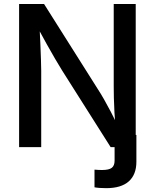

<svg xmlns="http://www.w3.org/2000/svg" viewBox="-20 -748 787 976"><path d="M460.4 204.1V114.3Q469.2 115.2 479.7 115.7Q490.2 116.2 498 116.2Q534.2 116.2 548.3 105Q562.5 93.8 562.5 68.8V-62H673.3V74.2Q673.3 139.6 634.5 174.1Q595.7 208.5 520 208.5Q502 208.5 486.1 207.3Q470.2 206.1 460.4 204.1ZM77.1 0V-727.5H204.1L478.5 -293Q491.7 -272.9 508.3 -243.9Q524.9 -214.8 543.7 -179Q562.5 -143.1 580.6 -102.5L567.4 -97.2Q564 -135.7 561.8 -175.8Q559.6 -215.8 558.8 -251Q558.1 -286.1 558.1 -309.1V-727.5H669.9V0H542.5L296.4 -388.7Q278.8 -417.5 260 -449.2Q241.2 -481 218 -522.9Q194.8 -564.9 163.1 -623L180.2 -627.9Q183.1 -573.7 185.1 -527.3Q187 -481 188.2 -445.6Q189.5 -410.2 189.5 -389.2V0Z"/></svg>

Font: Inter 18pt Medium
Style: Regular
Weight: 500
Designer: Rasmus Andersson
Foundry: rsms
Version: Version 4.001;git-66647c0bb